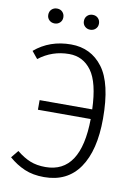

<svg xmlns="http://www.w3.org/2000/svg" viewBox="-95 -930 718 1003"><g transform="rotate(10 263.5 -428.5)"><path d="M210 11Q151 11 106.5 -8Q62 -27 23 -61L55 -100Q92 -70 127 -56Q162 -42 208 -42Q395 -42 398 -330H118V-381H397Q392 -523 347.5 -584Q303 -645 229 -645Q139 -645 68 -590L37 -628Q117 -696 230 -696Q336 -696 398.5 -613Q461 -530 461 -343Q461 -174 397 -81.5Q333 11 210 11ZM125 -789Q108 -789 96.5 -800Q85 -811 85 -828Q85 -846 96.5 -857Q108 -868 125 -868Q143 -868 154 -856.5Q165 -845 165 -828Q165 -811 153.5 -800Q142 -789 125 -789ZM314 -789Q297 -789 285.5 -800Q274 -811 274 -828Q274 -846 285.5 -857Q297 -868 314 -868Q332 -868 343 -856.5Q354 -845 354 -828Q354 -811 342.5 -800Q331 -789 314 -789Z"/></g></svg>

Font: Trujillo Light
Style: Regular
Weight: 300
Designer: Fira Sans original fonts by bBox Type GmbH, Carrois Corporate GbR, & Edenspiekermann AG / Changes by Cristiano Sobral
Foundry: Fira Sans original fonts by bBox Type GmbH, Carrois Corporate GbR, & Edenspiekermann AG / Changes by Cristiano Sobral
Version: Version 4.301;July 28, 2020;FontCreator 13.0.0.2655 64-bit